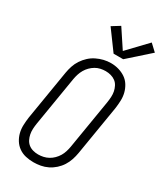

<svg xmlns="http://www.w3.org/2000/svg" viewBox="-240 -1065 985 1161"><g transform="rotate(30 253.0 -484.5)"><path d="M201 8Q173 8 146.5 2Q120 -4 98.5 -19Q77 -34 63 -56Q49 -78 42.5 -103.5Q36 -129 37 -157Q38 -185 42 -213L99 -558Q103 -582 111 -606.5Q119 -631 133.5 -653Q148 -675 167.5 -693Q187 -711 210.5 -722.5Q234 -734 258.5 -740Q283 -746 309 -746Q337 -746 363 -738.5Q389 -731 410.5 -716.5Q432 -702 446 -679.5Q460 -657 466.5 -631.5Q473 -606 472 -578Q471 -550 467 -522L410 -177Q406 -153 398 -128.5Q390 -104 376 -82Q362 -60 342 -42Q322 -24 298.5 -12.5Q275 -1 250 3.5Q225 8 201 8ZM202 -47Q220 -47 238 -51Q256 -55 272.5 -64Q289 -73 303 -87Q317 -101 326.5 -117Q336 -133 341.5 -151Q347 -169 350 -186L407 -531Q410 -550 411 -569.5Q412 -589 408.5 -606.5Q405 -624 396.5 -640.5Q388 -657 374 -667.5Q360 -678 342 -683Q324 -688 305 -688Q287 -688 269 -684Q251 -680 235 -670.5Q219 -661 205.5 -647.5Q192 -634 182.5 -617.5Q173 -601 167.5 -583.5Q162 -566 159 -549L102 -204Q99 -185 98 -166Q97 -147 100.5 -129Q104 -111 112 -95Q120 -79 133.5 -68Q147 -57 165 -52Q183 -47 202 -47ZM293 -803 194 -938 249 -972 333 -845 459 -977 506 -933 360 -803Z"/></g></svg>

Font: Iosevka Curly Slab LtObl
Style: Regular
Weight: 300
Italic angle: -9°
Monospace: yes
Designer: Belleve Invis
Foundry: Belleve Invis
Version: Version 11.0.0; ttfautohint (v1.8.3)